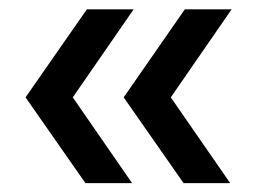

<svg xmlns="http://www.w3.org/2000/svg" viewBox="-20 -505 564 421"><path d="M382.5 -103.5 251.2 -291.5 385.3 -484.6H487.9L354.5 -291.5L484.7 -103.5ZM167.3 -103.5 36 -291.5 170.5 -484.6H273.1L139.6 -291.5L269.6 -103.5Z"/></svg>

Font: Alumni Sans Thin
Style: Regular
Weight: 100
Designer: Robert E. Leuschke
Foundry: Robert E. Leuschke
Version: Version 1.018